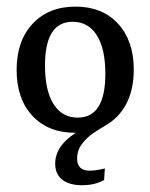

<svg xmlns="http://www.w3.org/2000/svg" viewBox="-20 -393 455 581"><path d="M228.5 167.5Q189.5 167.5 168.2 150.6Q147 133.8 147 102.1Q147 61 183.8 28.1Q220.7 -4.9 288.6 -24.9L384.8 -182.6Q384.8 -152.3 379.2 -126.5Q373.5 -100.6 362.3 -78.9Q351.1 -57.1 333.7 -39.8Q316.4 -22.5 293.5 -9.8Q281.2 -2.9 262.2 10Q243.2 22.9 228.3 42.2Q213.4 61.5 213.4 87.4Q213.4 123.5 252 123.5Q270 123.5 297.4 116.7L294.9 151.9Q266.6 167.5 228.5 167.5ZM207 8.8Q126 8.8 78.1 -42.5Q30.3 -93.8 30.3 -181.2Q30.3 -269 78.6 -321Q127 -373 208.5 -373Q289.6 -373 337.2 -321.3Q384.8 -269.5 384.8 -182.6Q384.8 -94.7 336.7 -43Q288.6 8.8 207 8.8ZM215.3 -37.1Q298.8 -37.1 298.8 -169.4Q298.8 -245.6 272.9 -286.4Q247.1 -327.1 199.7 -327.1Q116.2 -327.1 116.2 -194.8Q116.2 -118.7 142.1 -77.9Q168 -37.1 215.3 -37.1Z"/></svg>

Font: Markazi Text
Style: Regular
Weight: 400
Designer: Borna Izadpanah (Arabic designer), Fiona Ross (Arabic design director) and Florian Runge (Latin designer)
Foundry: Borna Izadpanah and Florian Runge
Version: Version 1.000